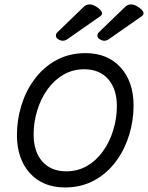

<svg xmlns="http://www.w3.org/2000/svg" viewBox="-20 -828 662 859"><path d="M131.3 -469.2Q94.2 -418 75 -354Q55.7 -290 55.7 -224.1Q55.7 -117.2 113.8 -53.2Q171.9 10.7 271 10.7Q344.2 10.7 402.8 -21.5Q461.4 -53.7 502 -110.4Q539.1 -161.6 558.3 -225.6Q577.6 -289.6 577.6 -355.5Q577.6 -462.4 519.5 -526.4Q461.4 -590.3 362.3 -590.3Q289.1 -590.3 230.5 -558.1Q171.9 -525.9 131.3 -469.2ZM502.9 -352.5Q502.9 -299.3 486.8 -246.1Q470.7 -192.9 440.4 -150.9Q410.6 -109.4 369.1 -85.4Q327.6 -61.5 276.4 -61.5Q208 -61.5 169.2 -105.7Q130.4 -149.9 130.4 -227.1Q130.4 -280.3 146.5 -333.5Q162.6 -386.7 192.9 -428.7Q222.7 -470.2 264.2 -494.1Q305.7 -518.1 356.9 -518.1Q425.3 -518.1 464.1 -473.9Q502.9 -429.7 502.9 -352.5ZM354.5 -797.4 236.8 -683.6Q229.5 -676.8 230.2 -667.5Q231 -658.2 240.7 -652.3Q261.7 -639.2 280.8 -652.3L427.7 -754.9Q451.7 -771.5 411.6 -797.4Q378.4 -819.3 354.5 -797.4ZM540 -797.4 422.4 -683.6Q415 -676.8 415.8 -667.5Q416.5 -658.2 426.3 -652.3Q447.3 -639.2 466.3 -652.3L613.3 -754.9Q637.2 -771.5 597.2 -797.4Q564 -819.3 540 -797.4Z"/></svg>

Font: Courier Prime Code
Style: Italic
Weight: 400
Italic angle: -10°
Designer: Alan Dague-Greene
Foundry: Quote-Unquote Apps
Version: Version 3.18